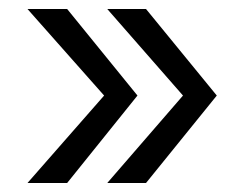

<svg xmlns="http://www.w3.org/2000/svg" viewBox="-20 -462 540 426"><path d="M285 -250 129 -56H41L211 -250L41 -442H129ZM461 -250 304 -56H218L386 -250L218 -442H304Z"/></svg>

Font: Kaisei Opti
Style: Bold
Weight: 700
Designer: Font-Kai, 金井和夫
Foundry: KAZUO KANAI
Version: Version 5.003